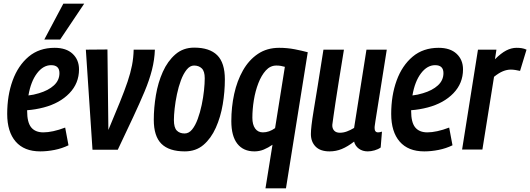

<svg xmlns="http://www.w3.org/2000/svg" viewBox="-20 -810 2872 1040"><path d="M351 -23Q316 -6 276 2Q236 10 198 10Q111 10 65 -43Q19 -96 19 -193Q19 -293 48.5 -374Q78 -455 135 -503Q192 -551 276 -551Q339 -551 373.5 -518.5Q408 -486 408 -434Q408 -359 356 -305Q304 -251 217 -228Q171 -216 127 -213V-209Q127 -147 149 -120Q171 -93 215 -93Q239 -93 269 -99.5Q299 -106 333 -119ZM257 -457Q214 -457 180.5 -413Q147 -369 134 -293Q162 -296 191 -305Q242 -320 272 -347.5Q302 -375 302 -414Q302 -457 257 -457ZM220 -596 323 -790H436L306 -596Z M618 1H481L445 -541L562 -542L567 -106Q604 -194 629.5 -257Q655 -320 671 -367.5Q687 -415 695 -456Q703 -497 704 -541H819Q817 -486 803 -431Q789 -376 763 -314Q737 -252 701 -175Q665 -98 618 1Z M981 10Q896 10 854.5 -31Q813 -72 813 -161Q813 -226 824.5 -294.5Q836 -363 862 -421Q888 -479 930 -515.5Q972 -552 1032 -552Q1115 -552 1156.5 -511Q1198 -470 1198 -380Q1198 -313 1186.5 -244.5Q1175 -176 1149 -118Q1123 -60 1082 -25Q1041 10 981 10ZM980 -87Q1003 -87 1020.5 -108.5Q1038 -130 1051 -165.5Q1064 -201 1072.5 -241.5Q1081 -282 1085 -320Q1089 -358 1089 -386Q1089 -424 1073 -439.5Q1057 -455 1031 -455Q1009 -455 991 -432.5Q973 -410 960 -375Q947 -340 938.5 -299.5Q930 -259 926 -222Q922 -185 922 -160Q922 -119 937.5 -103Q953 -87 980 -87Z M1647 -527 1529 210H1418L1456 -26Q1433 -10 1409 0Q1385 10 1358 10Q1298 10 1265.5 -31.5Q1233 -73 1233 -154Q1233 -230 1248.5 -301Q1264 -372 1296 -428.5Q1328 -485 1377 -518Q1426 -551 1492 -551Q1536 -551 1577 -543Q1618 -535 1647 -527ZM1523 -448Q1513 -451 1501.5 -453Q1490 -455 1477 -455Q1444 -455 1420 -428.5Q1396 -402 1379.5 -359.5Q1363 -317 1355 -267.5Q1347 -218 1347 -172Q1347 -135 1362 -114Q1377 -93 1404 -93Q1438 -93 1470 -116Z M1765 10Q1715 10 1689.5 -16Q1664 -42 1664 -84Q1664 -102 1667.5 -132.5Q1671 -163 1679.5 -214.5Q1688 -266 1701 -345.5Q1714 -425 1732 -541H1843Q1826 -437 1815 -368.5Q1804 -300 1797.5 -256.5Q1791 -213 1787 -185Q1783 -157 1780 -134Q1779 -115 1789.5 -103Q1800 -91 1821 -91Q1840 -91 1859 -98Q1878 -105 1898 -117L1965 -541H2075Q2056 -420 2043.5 -342.5Q2031 -265 2024 -220Q2017 -175 2013.5 -154Q2010 -133 2009.5 -126Q2009 -119 2009 -117Q2009 -93 2028 -93Q2037 -93 2049 -97L2042 -11Q2028 -1 2008.5 4.5Q1989 10 1972 10Q1944 10 1924 -4.5Q1904 -19 1898 -43Q1863 -16 1831.5 -3Q1800 10 1765 10Z M2431 -23Q2396 -6 2356 2Q2316 10 2278 10Q2191 10 2145 -43Q2099 -96 2099 -193Q2099 -293 2128.5 -374Q2158 -455 2215 -503Q2272 -551 2356 -551Q2419 -551 2453.5 -518.5Q2488 -486 2488 -434Q2488 -359 2436 -305Q2384 -251 2297 -228Q2251 -216 2207 -213V-209Q2207 -147 2229 -120Q2251 -93 2295 -93Q2319 -93 2349 -99.5Q2379 -106 2413 -119ZM2337 -457Q2294 -457 2260.5 -413Q2227 -369 2214 -293Q2242 -296 2271 -305Q2322 -320 2352 -347.5Q2382 -375 2382 -414Q2382 -457 2337 -457Z M2669 -541 2661 -489Q2694 -522 2722 -536.5Q2750 -551 2778 -551Q2793 -551 2806 -549Q2819 -547 2832 -541L2797 -426Q2784 -429 2771 -431Q2758 -433 2747 -433Q2726 -433 2704 -424Q2682 -415 2656 -394L2593 0H2483L2569 -541Z"/></svg>

Font: Georama SemiCondensed SemiBold
Style: Italic
Weight: 600
Width: 4
Italic angle: -9°
Designer: Jean-Baptiste Levee
Foundry: Production Type
Version: Version 1.000